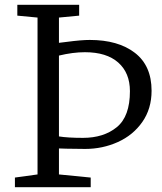

<svg xmlns="http://www.w3.org/2000/svg" viewBox="-20 -778 674 798"><path d="M136 -53V-705L52 -713V-758H309V-713L225 -705V-600L258 -604Q318 -612 353 -612Q471 -612 540.5 -558.5Q610 -505 610 -401Q610 -326 571.5 -271Q533 -216 469.5 -187.5Q406 -159 334 -159L256 -160Q244 -161 225 -161V-53L357 -40V0H42V-40ZM325 -205Q411 -205 465.5 -249.5Q520 -294 520 -399Q520 -475 471.5 -518Q423 -561 333 -561Q283 -561 225 -547V-211Q262 -205 325 -205Z"/></svg>

Font: Martel
Style: Regular
Weight: 400
Designer: Dan Reynolds
Foundry: Dan Reynolds
Version: Version 1.001; ttfautohint (v1.1) -l 5 -r 5 -G 72 -x 0 -D la